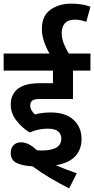

<svg xmlns="http://www.w3.org/2000/svg" viewBox="-20 -916 517 1055"><path d="M242 -209Q190 -209 143 -188Q102 -213 70.5 -253Q39 -293 39 -342Q39 -369 48.5 -390Q58 -411 74 -425Q95 -442 125 -450.5Q155 -459 210 -459H271V-528H0V-622H477V-528H381V-372H203Q182 -372 172.5 -370Q163 -368 157 -363Q146 -354 146 -338Q146 -322 153.5 -309.5Q161 -297 172 -287Q210 -298 259 -298Q339 -298 383.5 -258Q428 -218 428 -152Q428 -93 392 -56Q356 -19 287 -8Q342 16 402 36L360 119Q304 91 253 60.5Q202 30 159 -2Q104 -5 71.5 -20.5Q39 -36 39 -76Q39 -104 55 -119Q71 -134 95 -134Q138 -134 182 -91Q196 -89 208 -89Q317 -89 317 -154Q317 -179 299.5 -194Q282 -209 242 -209ZM256 -615Q236 -648 223 -685Q210 -722 210 -757Q210 -828 256.5 -862Q303 -896 372 -896Q403 -896 429.5 -891.5Q456 -887 477 -879L454 -796Q422 -808 392 -808Q354 -808 336.5 -788Q319 -768 319 -734Q319 -704 331.5 -674Q344 -644 362 -615Z"/></svg>

Font: Noto Sans Devanagari SemiCondensed SemiBold
Style: Regular
Weight: 600
Width: 4
Designer: Jelle Bosma - Monotype Design Team
Foundry: Monotype Imaging Inc.
Version: Version 2.004; ttfautohint (v1.8.4.7-5d5b)